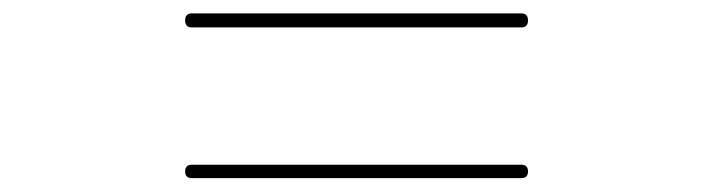

<svg xmlns="http://www.w3.org/2000/svg" viewBox="-20 -500 1040 280"><path d="M740.2 -259.8Q750 -259.8 750 -250Q750 -240.2 740.2 -240.2H259.8Q250 -240.2 250 -250Q250 -259.8 259.8 -259.8ZM259.8 -460Q250 -460 250 -470.2Q250 -480.5 259.8 -480.5H740.2Q750 -480.5 750 -470.2Q750 -460 740.2 -460Z"/></svg>

Font: Rounded-X Mgen+ 2m thin
Style: Regular
Weight: 100
Designer: [Source Han Sans]
Ryoko NISHIZUKA  (kana & ideographs); Paul D. Hunt (Latin, Greek & Cyrillic); Wenlong ZHANG  (bopomofo
Version: Version 1.059.20150602